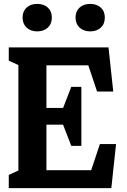

<svg xmlns="http://www.w3.org/2000/svg" viewBox="-20 -976 660 996"><path d="M25.5 -68.5 108.2 -106.6 75.4 -50.4V-660.8L96.5 -628.4L25.5 -661.5V-730H542.9L567.5 -501.2H483.6L430.8 -658.8L459.8 -637.2H204.8L220.8 -654.2V-393.5L186.7 -416H329.2L298.8 -394.1L349.8 -525.5H402.1V-219.2H349.8L298.8 -350.6L328.8 -329.2H186.7L220.8 -358V-61.6L188.9 -93.2H474.4L445.8 -71.2L498.2 -228.8H582.1L557.5 0H25.5ZM97.1 -885.1Q97.1 -917.7 118 -936.7Q138.9 -955.8 172.8 -955.8Q207.1 -955.8 228 -936.7Q248.9 -917.7 248.9 -885.1Q248.9 -852.1 228 -832.6Q207.1 -813.2 172.8 -813.2Q138.9 -813.2 118 -832.8Q97.1 -852.5 97.1 -885.1ZM371.9 -885.1Q371.9 -917.7 392.8 -936.7Q413.8 -955.8 447.7 -955.8Q481.9 -955.8 502.8 -936.7Q523.8 -917.7 523.8 -885.1Q523.8 -852.1 502.8 -832.6Q481.9 -813.2 447.7 -813.2Q413.8 -813.2 392.8 -832.8Q371.9 -852.5 371.9 -885.1Z"/></svg>

Font: Monaspace Xenon Var ExtraLight
Style: Regular
Weight: 200
Designer: Riley Cran and the Lettermatic Team
Version: Version 1.200 (Monaspace Xenon Var)